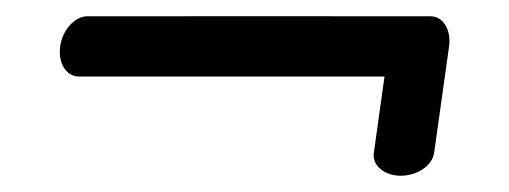

<svg xmlns="http://www.w3.org/2000/svg" viewBox="-20 -366 626 236"><path d="M452.6 -271.9C447.2 -233.2 439.5 -178 439.5 -178C437.4 -163.2 451.7 -150 472.6 -150C493.5 -150 511.5 -163 513.6 -178L532 -309C534.9 -329.9 524.2 -346 509.2 -346C509.1 -346.2 87.2 -346 87.2 -346C72.4 -346 56.9 -329.9 54 -309C51.1 -288.1 61.8 -271.9 76.8 -271.9Z"/></svg>

Font: Hi.
Style: Regular
Weight: 400
Designer: Mew Too, Robert Jablonski
Foundry: Cannot Into Space Fonts
Version: Version 1.996